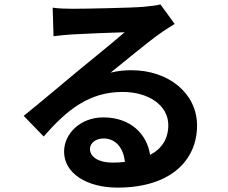

<svg xmlns="http://www.w3.org/2000/svg" viewBox="-20 -797 1040 875"><path d="M390 -118C390 -143 414 -166 452 -166C506 -166 543 -124 549 -59C531 -57 512 -56 491 -56C431 -56 390 -81 390 -118ZM220 -762 224 -632C247 -635 279 -638 306 -640C359 -643 497 -649 548 -650C499 -607 395 -523 339 -477C280 -428 159 -326 88 -269L179 -175C286 -297 386 -378 539 -378C657 -378 747 -317 747 -227C747 -166 719 -120 664 -91C650 -186 575 -262 451 -262C345 -262 272 -187 272 -106C272 -6 377 58 516 58C758 58 878 -67 878 -225C878 -371 749 -477 579 -477C547 -477 517 -474 484 -466C547 -516 652 -604 706 -642C729 -659 753 -673 776 -688L711 -777C699 -773 676 -770 635 -766C578 -761 364 -757 311 -757C283 -757 248 -758 220 -762Z"/></svg>

Font: Source Han Sans CN
Style: Bold
Weight: 700
Designer: Ryoko NISHIZUKA 西塚涼子 (kana, bopomofo & ideographs); Paul D. Hunt (Latin, Greek & Cyrillic); Sandoll Communications 산돌커뮤니
Foundry: Adobe
Version: Version 2.001;hotconv 1.0.107;makeotfexe 2.5.65593